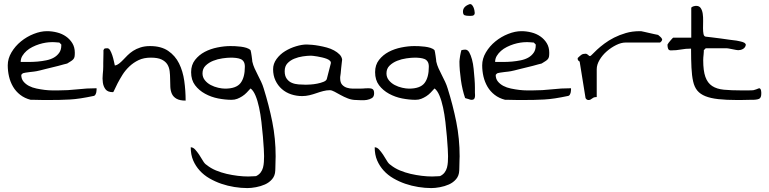

<svg xmlns="http://www.w3.org/2000/svg" viewBox="-20 -497 3828 956"><path d="M18.6 -171.9Q18.6 -205.1 37.1 -236.3Q55.7 -267.6 84.5 -291Q113.3 -314.5 147.9 -328.1Q182.6 -341.8 213.9 -341.8Q239.3 -341.8 264.2 -335.4Q289.1 -329.1 308.6 -315.4Q328.1 -301.8 340.3 -281.7Q352.5 -261.7 352.5 -234.4Q352.5 -221.7 351.1 -214.4Q349.6 -207 344.7 -201.7Q339.8 -196.3 332.5 -191.9Q325.2 -187.5 314.5 -180.7Q308.6 -179.7 296.9 -176.3Q285.2 -172.9 270 -168.9Q254.9 -165 238.3 -161.1Q221.7 -157.2 206.5 -153.3Q191.4 -149.4 179.7 -146.5Q168 -143.6 162.1 -142.6Q159.2 -141.6 149.4 -140.6Q139.6 -139.6 128.4 -138.2Q117.2 -136.7 107.4 -135.3Q97.7 -133.8 95.7 -132.8Q92.8 -131.8 89.4 -128.4Q85.9 -125 85.9 -124Q85.9 -104.5 96.7 -91.3Q107.4 -78.1 124 -69.3Q140.6 -60.5 161.6 -56.2Q182.6 -51.8 203.1 -49.3Q223.6 -46.9 241.2 -46.9Q258.8 -46.9 269.5 -46.9Q318.4 -46.9 365.2 -52.2Q412.1 -57.6 460.9 -57.6V-49.8Q460.9 -43.9 459.5 -37.6Q458 -31.2 455.1 -25.9Q452.1 -20.5 447.3 -19.5Q410.2 -11.7 381.3 -7.3Q352.5 -2.9 327.1 -1.5Q301.8 0 274.4 0.5Q247.1 1 213.9 1H197.3Q186.5 1 173.8 0.5Q161.1 0 149.4 0H132.8Q102.5 -7.8 80.6 -24.9Q58.6 -42 44.9 -65.4Q31.2 -88.9 24.9 -116.2Q18.6 -143.6 18.6 -171.9ZM237.3 -287.1Q224.6 -287.1 208.5 -284.7Q192.4 -282.2 175.3 -276.9Q158.2 -271.5 141.6 -263.2Q125 -254.9 112.3 -243.7Q99.6 -232.4 91.3 -218.8Q83 -205.1 83 -188.5H123Q144.5 -188.5 167 -190.4Q189.5 -192.4 210.9 -196.8Q232.4 -201.2 248.5 -210.4Q264.6 -219.7 274.9 -234.4Q285.2 -249 285.2 -270.5V-275.4L275.4 -285.2Q273.4 -285.2 268.1 -285.6Q262.7 -286.1 256.8 -286.6Q251 -287.1 245.6 -287.1Q240.2 -287.1 237.3 -287.1Z M730.5 -210Q696.3 -210 670.4 -197.8Q644.5 -185.5 624 -166Q603.5 -146.5 589.8 -124.5Q576.2 -102.5 565.9 -83Q555.7 -63.5 550.3 -50.8Q544.9 -38.1 543 -38.1Q516.6 -38.1 505.9 -51.8Q495.1 -65.4 492.2 -85.4Q489.3 -105.5 491.7 -127.4Q494.1 -149.4 494.1 -166V-182.6Q494.1 -194.3 494.6 -207Q495.1 -219.7 495.1 -230.5V-247.1Q498 -254.9 502.9 -255.9Q507.8 -256.8 513.7 -256.8Q522.5 -256.8 528.3 -246.6Q534.2 -236.3 539.1 -221.7Q543.9 -207 546.9 -192.9Q549.8 -178.7 551.8 -170.9Q563.5 -172.9 573.2 -180.7Q583 -188.5 593.3 -199.2Q603.5 -210 615.2 -221.7Q627 -233.4 642.6 -243.7Q658.2 -253.9 679.2 -260.7Q700.2 -267.6 727.5 -267.6Q782.2 -267.6 817.4 -243.7Q852.5 -219.7 871.6 -181.2Q890.6 -142.6 897.5 -94.2Q904.3 -45.9 904.3 3.9Q875 3.9 858.9 -5.4Q842.8 -14.6 835.9 -29.8Q829.1 -44.9 828.1 -64Q827.1 -83 827.1 -103Q827.1 -123 824.7 -142.6Q822.3 -162.1 813 -176.8Q803.7 -191.4 784.7 -200.7Q765.6 -210 730.5 -210Z M929.7 236.3Q941.4 236.3 951.7 247.6Q961.9 258.8 971.7 273.4Q981.4 288.1 990.2 303.2Q999 318.4 1008.8 324.2Q1029.3 340.8 1055.2 351.6Q1081.1 362.3 1108.4 368.7Q1135.7 375 1163.6 378.4Q1191.4 381.8 1217.8 381.8Q1219.7 381.8 1225.1 381.3Q1230.5 380.9 1236.3 380.9Q1242.2 380.9 1247.6 380.4Q1252.9 379.9 1254.9 379.9Q1269.5 373 1277.8 361.8Q1286.1 350.6 1289.6 337.4Q1293 324.2 1293.9 309.6Q1294.9 294.9 1294.9 280.3Q1294.9 269.5 1293.5 243.7Q1292 217.8 1289.1 183.1Q1286.1 148.4 1281.7 110.4Q1277.3 72.3 1270 38.1Q1262.7 3.9 1252 -21.5Q1241.2 -46.9 1227.5 -56.6Q1217.8 -45.9 1208 -35.6Q1198.2 -25.4 1186 -17.6Q1173.8 -9.8 1161.1 -4.9Q1148.4 0 1132.8 0Q1101.6 0 1066.4 -6.8Q1031.2 -13.7 1001 -30.3Q970.7 -46.9 951.2 -72.8Q931.6 -98.6 931.6 -137.7Q931.6 -173.8 951.2 -198.7Q970.7 -223.6 999.5 -238.8Q1028.3 -253.9 1062.5 -260.7Q1096.7 -267.6 1127 -267.6Q1136.7 -267.6 1150.9 -267.1Q1165 -266.6 1179.7 -264.6Q1194.3 -262.7 1207 -258.8Q1219.7 -254.9 1227.5 -247.1Q1228.5 -245.1 1230 -236.8Q1231.4 -228.5 1232.9 -218.8Q1234.4 -209 1235.4 -200.2Q1236.3 -191.4 1236.3 -190.4Q1240.2 -172.9 1247.6 -156.7Q1254.9 -140.6 1263.7 -123.5Q1272.5 -106.4 1280.3 -89.8Q1288.1 -73.2 1293 -56.6Q1319.3 27.3 1335.9 110.4Q1352.5 193.4 1352.5 281.2Q1352.5 285.2 1352.1 295.4Q1351.6 305.7 1351.6 316.9Q1351.6 328.1 1351.1 338.4Q1350.6 348.6 1350.6 352.5Q1349.6 377.9 1335 395Q1320.3 412.1 1299.3 421.4Q1278.3 430.7 1254.4 435.1Q1230.5 439.5 1211.9 439.5Q1180.7 439.5 1147 434.1Q1113.3 428.7 1082 418Q1050.8 407.2 1022.9 391.1Q995.1 375 974.6 352.5Q954.1 330.1 941.9 301.8Q929.7 273.4 929.7 236.3ZM988.3 -131.8Q988.3 -112.3 1000 -97.7Q1011.7 -83 1029.3 -73.7Q1046.9 -64.5 1066.4 -60.1Q1085.9 -55.7 1100.6 -55.7Q1156.2 -55.7 1177.7 -83.5Q1199.2 -111.3 1199.2 -165Q1199.2 -180.7 1193.4 -189.9Q1187.5 -199.2 1177.7 -203.1Q1168 -207 1155.3 -208.5Q1142.6 -210 1129.9 -210Q1112.3 -210 1087.9 -206.5Q1063.5 -203.1 1041.5 -194.3Q1019.5 -185.5 1003.9 -170.4Q988.3 -155.3 988.3 -131.8Z M1622.1 -47.9Q1606.4 -47.9 1589.4 -43.5Q1572.3 -39.1 1555.7 -33.2Q1539.1 -27.3 1521 -22.9Q1502.9 -18.6 1484.4 -18.6Q1456.1 -18.6 1429.7 -27.3Q1403.3 -36.1 1383.3 -53.7Q1363.3 -71.3 1351.6 -96.2Q1339.8 -121.1 1339.8 -152.3Q1339.8 -179.7 1356.9 -203.1Q1374 -226.6 1399.4 -242.2Q1424.8 -257.8 1454.1 -266.6Q1483.4 -275.4 1506.8 -275.4Q1517.6 -275.4 1533.7 -273.9Q1549.8 -272.5 1568.8 -269Q1587.9 -265.6 1607.4 -260.3Q1627 -254.9 1643.1 -246.1Q1659.2 -237.3 1670.4 -226.1Q1681.6 -214.8 1683.6 -200.2Q1683.6 -195.3 1681.6 -183.1Q1679.7 -170.9 1678.7 -157.2Q1677.7 -143.6 1676.3 -131.3Q1674.8 -119.1 1673.8 -113.3V-107.4Q1673.8 -85.9 1683.6 -75.2Q1693.4 -64.5 1707.5 -60.1Q1721.7 -55.7 1737.3 -55.7H1768.6Q1783.2 -55.7 1787.1 -56.2Q1791 -56.6 1792.5 -56.6Q1793.9 -56.6 1797.4 -57.1Q1800.8 -57.6 1816.4 -57.6Q1829.1 -57.6 1835.9 -52.7Q1842.8 -47.9 1842.8 -32.2Q1842.8 -15.6 1832 -8.8Q1821.3 -2 1806.6 0.5Q1792 2.9 1777.3 2Q1762.7 1 1754.9 1Q1732.4 1 1712.4 -6.8Q1692.4 -14.6 1675.8 -23.9Q1659.2 -33.2 1645.5 -40.5Q1631.8 -47.9 1622.1 -47.9ZM1397.5 -142.6Q1397.5 -119.1 1407.7 -105Q1418 -90.8 1433.1 -84.5Q1448.2 -78.1 1466.8 -76.7Q1485.4 -75.2 1502.9 -75.2Q1509.8 -75.2 1525.9 -76.2Q1542 -77.1 1559.6 -80.6Q1577.1 -84 1591.3 -89.8Q1605.5 -95.7 1607.4 -104.5L1627 -180.7Q1628.9 -188.5 1623 -194.3Q1617.2 -200.2 1606.9 -204.1Q1596.7 -208 1584.5 -210.9Q1572.3 -213.9 1560.5 -215.8Q1548.8 -217.8 1539.6 -218.8Q1530.3 -219.7 1528.3 -219.7Q1510.7 -219.7 1487.8 -216.3Q1464.8 -212.9 1444.8 -204.6Q1424.8 -196.3 1411.1 -181.6Q1397.5 -167 1397.5 -142.6Z M1845.7 236.3Q1857.4 236.3 1867.7 247.6Q1877.9 258.8 1887.7 273.4Q1897.5 288.1 1906.2 303.2Q1915 318.4 1924.8 324.2Q1945.3 340.8 1971.2 351.6Q1997.1 362.3 2024.4 368.7Q2051.8 375 2079.6 378.4Q2107.4 381.8 2133.8 381.8Q2135.7 381.8 2141.1 381.3Q2146.5 380.9 2152.3 380.9Q2158.2 380.9 2163.6 380.4Q2168.9 379.9 2170.9 379.9Q2185.5 373 2193.8 361.8Q2202.1 350.6 2205.6 337.4Q2209 324.2 2210 309.6Q2210.9 294.9 2210.9 280.3Q2210.9 269.5 2209.5 243.7Q2208 217.8 2205.1 183.1Q2202.1 148.4 2197.8 110.4Q2193.4 72.3 2186 38.1Q2178.7 3.9 2168 -21.5Q2157.2 -46.9 2143.6 -56.6Q2133.8 -45.9 2124 -35.6Q2114.3 -25.4 2102.1 -17.6Q2089.8 -9.8 2077.1 -4.9Q2064.5 0 2048.8 0Q2017.6 0 1982.4 -6.8Q1947.3 -13.7 1917 -30.3Q1886.7 -46.9 1867.2 -72.8Q1847.7 -98.6 1847.7 -137.7Q1847.7 -173.8 1867.2 -198.7Q1886.7 -223.6 1915.5 -238.8Q1944.3 -253.9 1978.5 -260.7Q2012.7 -267.6 2043 -267.6Q2052.7 -267.6 2066.9 -267.1Q2081.1 -266.6 2095.7 -264.6Q2110.4 -262.7 2123 -258.8Q2135.7 -254.9 2143.6 -247.1Q2144.5 -245.1 2146 -236.8Q2147.5 -228.5 2148.9 -218.8Q2150.4 -209 2151.4 -200.2Q2152.3 -191.4 2152.3 -190.4Q2156.2 -172.9 2163.6 -156.7Q2170.9 -140.6 2179.7 -123.5Q2188.5 -106.4 2196.3 -89.8Q2204.1 -73.2 2209 -56.6Q2235.4 27.3 2252 110.4Q2268.6 193.4 2268.6 281.2Q2268.6 285.2 2268.1 295.4Q2267.6 305.7 2267.6 316.9Q2267.6 328.1 2267.1 338.4Q2266.6 348.6 2266.6 352.5Q2265.6 377.9 2251 395Q2236.3 412.1 2215.3 421.4Q2194.3 430.7 2170.4 435.1Q2146.5 439.5 2127.9 439.5Q2096.7 439.5 2063 434.1Q2029.3 428.7 1998 418Q1966.8 407.2 1939 391.1Q1911.1 375 1890.6 352.5Q1870.1 330.1 1857.9 301.8Q1845.7 273.4 1845.7 236.3ZM1904.3 -131.8Q1904.3 -112.3 1916 -97.7Q1927.7 -83 1945.3 -73.7Q1962.9 -64.5 1982.4 -60.1Q2002 -55.7 2016.6 -55.7Q2072.3 -55.7 2093.8 -83.5Q2115.2 -111.3 2115.2 -165Q2115.2 -180.7 2109.4 -189.9Q2103.5 -199.2 2093.8 -203.1Q2084 -207 2071.3 -208.5Q2058.6 -210 2045.9 -210Q2028.3 -210 2003.9 -206.5Q1979.5 -203.1 1957.5 -194.3Q1935.5 -185.5 1919.9 -170.4Q1904.3 -155.3 1904.3 -131.8Z M2295.9 -8.8Q2289.1 -28.3 2283.7 -51.3Q2278.3 -74.2 2274.9 -98.6Q2271.5 -123 2269.5 -146.5Q2267.6 -169.9 2267.6 -190.4Q2267.6 -193.4 2268.6 -201.7Q2269.5 -210 2271 -218.8Q2272.5 -227.5 2274.4 -235.8Q2276.4 -244.1 2277.3 -247.1Q2278.3 -248 2286.1 -249Q2293.9 -250 2295.9 -250Q2308.6 -250 2316.4 -236.3Q2324.2 -222.7 2330.1 -201.2Q2335.9 -179.7 2338.4 -153.8Q2340.8 -127.9 2342.8 -104Q2344.7 -80.1 2344.7 -61.5Q2344.7 -43 2344.7 -36.1Q2344.7 -33.2 2345.2 -26.9Q2345.7 -20.5 2344.7 -14.2Q2343.8 -7.8 2340.3 -3.9Q2336.9 0 2329.1 0H2325.2Q2323.2 0 2319.3 -1.5Q2315.4 -2.9 2310.5 -4.4Q2305.7 -5.9 2301.8 -6.8Q2297.9 -7.8 2295.9 -8.8ZM2285.2 -439.5Q2285.2 -463.9 2316.4 -475.6Q2323.2 -478.5 2328.6 -473.6Q2334 -468.8 2337.4 -460.9Q2340.8 -453.1 2342.3 -444.8Q2343.8 -436.5 2343.8 -432.6Q2343.8 -426.8 2340.8 -423.3Q2337.9 -419.9 2333.5 -418.9Q2329.1 -418 2324.2 -418H2316.4Q2302.7 -418 2293.9 -420.9Q2285.2 -423.8 2285.2 -439.5Z M2380.9 -171.9Q2380.9 -205.1 2399.4 -236.3Q2418 -267.6 2446.8 -291Q2475.6 -314.5 2510.3 -328.1Q2544.9 -341.8 2576.2 -341.8Q2601.6 -341.8 2626.5 -335.4Q2651.4 -329.1 2670.9 -315.4Q2690.4 -301.8 2702.6 -281.7Q2714.8 -261.7 2714.8 -234.4Q2714.8 -221.7 2713.4 -214.4Q2711.9 -207 2707 -201.7Q2702.1 -196.3 2694.8 -191.9Q2687.5 -187.5 2676.8 -180.7Q2670.9 -179.7 2659.2 -176.3Q2647.5 -172.9 2632.3 -168.9Q2617.2 -165 2600.6 -161.1Q2584 -157.2 2568.8 -153.3Q2553.7 -149.4 2542 -146.5Q2530.3 -143.6 2524.4 -142.6Q2521.5 -141.6 2511.7 -140.6Q2502 -139.6 2490.7 -138.2Q2479.5 -136.7 2469.7 -135.3Q2460 -133.8 2458 -132.8Q2455.1 -131.8 2451.7 -128.4Q2448.2 -125 2448.2 -124Q2448.2 -104.5 2459 -91.3Q2469.7 -78.1 2486.3 -69.3Q2502.9 -60.5 2523.9 -56.2Q2544.9 -51.8 2565.4 -49.3Q2585.9 -46.9 2603.5 -46.9Q2621.1 -46.9 2631.8 -46.9Q2680.7 -46.9 2727.5 -52.2Q2774.4 -57.6 2823.2 -57.6V-49.8Q2823.2 -43.9 2821.8 -37.6Q2820.3 -31.2 2817.4 -25.9Q2814.5 -20.5 2809.6 -19.5Q2772.5 -11.7 2743.7 -7.3Q2714.8 -2.9 2689.5 -1.5Q2664.1 0 2636.7 0.5Q2609.4 1 2576.2 1H2559.6Q2548.8 1 2536.1 0.5Q2523.4 0 2511.7 0H2495.1Q2464.8 -7.8 2442.9 -24.9Q2420.9 -42 2407.2 -65.4Q2393.6 -88.9 2387.2 -116.2Q2380.9 -143.6 2380.9 -171.9ZM2599.6 -287.1Q2586.9 -287.1 2570.8 -284.7Q2554.7 -282.2 2537.6 -276.9Q2520.5 -271.5 2503.9 -263.2Q2487.3 -254.9 2474.6 -243.7Q2461.9 -232.4 2453.6 -218.8Q2445.3 -205.1 2445.3 -188.5H2485.4Q2506.8 -188.5 2529.3 -190.4Q2551.8 -192.4 2573.2 -196.8Q2594.7 -201.2 2610.8 -210.4Q2627 -219.7 2637.2 -234.4Q2647.5 -249 2647.5 -270.5V-275.4L2637.7 -285.2Q2635.7 -285.2 2630.4 -285.6Q2625 -286.1 2619.1 -286.6Q2613.3 -287.1 2607.9 -287.1Q2602.5 -287.1 2599.6 -287.1Z M2866.2 -190.4Q2865.2 -190.4 2861.3 -193.8Q2857.4 -197.3 2857.4 -200.2Q2856.4 -200.2 2856.4 -202.1V-207Q2856.4 -208 2857.4 -209Q2868.2 -219.7 2875.5 -224.6Q2882.8 -229.5 2895.5 -229.5Q2899.4 -229.5 2902.8 -227.5Q2906.2 -225.6 2908.2 -223.6Q2910.2 -221.7 2912.6 -219.7Q2915 -217.8 2918 -217.8Q2920.9 -217.8 2929.7 -227.1Q2938.5 -236.3 2953.1 -250Q2967.8 -263.7 2989.3 -279.8Q3010.7 -295.9 3037.6 -309.6Q3064.5 -323.2 3096.2 -332.5Q3127.9 -341.8 3166 -341.8H3171.9Q3175.8 -340.8 3188 -338.4Q3200.2 -335.9 3213.9 -332.5Q3227.5 -329.1 3239.7 -326.7Q3252 -324.2 3256.8 -323.2Q3257.8 -322.3 3260.7 -319.8Q3263.7 -317.4 3266.6 -314.9Q3269.5 -312.5 3272 -309.6Q3274.4 -306.6 3275.4 -304.7Q3275.4 -303.7 3276.4 -301.8Q3276.4 -301.8 3276.9 -300.8Q3277.3 -299.8 3277.3 -299.8L3276.4 -297.9Q3276.4 -297.9 3276.4 -296.9Q3275.4 -295.9 3275.4 -294.9Q3274.4 -292 3270.5 -288.6Q3266.6 -285.2 3266.6 -285.2H3094.7Q3073.2 -285.2 3048.3 -272.9Q3023.4 -260.7 3001.5 -241.7Q2979.5 -222.7 2965.3 -198.7Q2951.2 -174.8 2951.2 -152.3V-13.7Q2940.4 -13.7 2935.5 -11.2Q2930.7 -8.8 2927.2 -5.9Q2923.8 -2.9 2919.9 -1Q2916 1 2909.2 1H2907.2Q2906.2 1 2905.3 0Q2901.4 -1 2898.4 -4.4Q2895.5 -7.8 2895.5 -8.8Z M3420.9 -254.9Q3393.6 -254.9 3370.6 -250.5Q3347.7 -246.1 3320.3 -246.1Q3309.6 -246.1 3306.6 -254.4Q3303.7 -262.7 3303.7 -270.5V-275.4Q3305.7 -279.3 3310.1 -285.2Q3314.5 -291 3319.3 -296.4Q3324.2 -301.8 3327.6 -305.7Q3331.1 -309.6 3332 -309.6H3421.9V-456.1Q3421.9 -460 3424.8 -461.9Q3427.7 -463.9 3432.1 -465.3Q3436.5 -466.8 3440.4 -467.3Q3444.3 -467.8 3446.3 -467.8Q3461.9 -467.8 3469.2 -456.5Q3476.6 -445.3 3479 -428.7Q3481.4 -412.1 3481 -392.6Q3480.5 -373 3480.5 -356.4Q3480.5 -339.8 3482.9 -327.6Q3485.4 -315.4 3494.1 -314.5Q3502 -313.5 3523.9 -311Q3545.9 -308.6 3569.8 -305.2Q3593.8 -301.8 3615.2 -298.8Q3636.7 -295.9 3646.5 -294.9Q3648.4 -294.9 3653.8 -293.5Q3659.2 -292 3665.5 -291Q3671.9 -290 3676.8 -288.1Q3681.6 -286.1 3683.6 -285.2Q3685.5 -285.2 3689.5 -281.2Q3693.4 -277.3 3693.4 -275.4Q3693.4 -268.6 3689.5 -262.7Q3685.5 -256.8 3679.7 -253.4Q3673.8 -250 3667.5 -248.5Q3661.1 -247.1 3655.3 -247.1Q3653.3 -247.1 3644.5 -248.5Q3635.7 -250 3626.5 -252Q3617.2 -253.9 3608.9 -255.4Q3600.6 -256.8 3598.6 -256.8H3588.9Q3580.1 -256.8 3570.3 -256.8Q3560.5 -256.8 3550.8 -256.8H3524.4Q3517.6 -256.8 3510.7 -256.8Q3503.9 -256.8 3499 -256.8H3494.1L3484.4 -247.1Q3484.4 -246.1 3484.4 -240.2Q3484.4 -234.4 3483.4 -226.6Q3482.4 -218.8 3481.9 -210.4Q3481.4 -202.1 3481.4 -197.3Q3481.4 -144.5 3492.2 -114.3Q3502.9 -84 3525.9 -68.8Q3548.8 -53.7 3584.5 -50.3Q3620.1 -46.9 3671.9 -46.9Q3677.7 -46.9 3687.5 -46.9Q3697.3 -46.9 3707 -46.9Q3716.8 -46.9 3723.6 -47.4Q3730.5 -47.9 3731.4 -47.9Q3732.4 -47.9 3736.3 -49.3Q3740.2 -50.8 3745.6 -52.2Q3751 -53.7 3754.4 -55.7Q3757.8 -57.6 3759.8 -57.6Q3763.7 -57.6 3766.1 -54.2Q3768.6 -50.8 3769.5 -45.9Q3770.5 -41 3770.5 -37.1V-30.3Q3770.5 -14.6 3763.7 -7.8Q3756.8 -1 3731.4 0H3714.8Q3703.1 0 3690.9 0.5Q3678.7 1 3666 1H3651.4Q3595.7 1 3556.6 -3.4Q3517.6 -7.8 3492.2 -18.1Q3466.8 -28.3 3452.1 -45.9Q3437.5 -63.5 3431.2 -91.8Q3424.8 -120.1 3422.9 -160.2Q3420.9 -200.2 3420.9 -254.9Z"/></svg>

Font: Swanky and Moo Moo
Style: Regular
Weight: 400
Designer: Kimberly Geswein
Foundry: Kimberly Geswein
Version: Version 1.002 2001